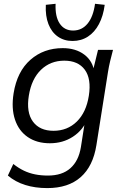

<svg xmlns="http://www.w3.org/2000/svg" viewBox="-20 -764 643 1008"><path d="M228.2 223.5Q164.5 223.5 112.3 207.1Q60.2 190.8 21.3 157.7L49.9 96.9Q77.5 118.6 105.2 131.9Q132.9 145.2 164.1 151.4Q195.3 157.7 231.4 157.7Q306.6 157.7 349.8 118.9Q393.1 80.2 404.7 8.3L427.9 -139.3H439.4Q415.3 -80.3 362.6 -46.1Q309.9 -11.9 241.7 -11.9Q173.2 -11.9 125.7 -44.5Q78.3 -77 58.6 -136.2Q38.9 -195.4 51.4 -274.2Q69.8 -388.7 139.6 -450Q209.3 -511.3 309.3 -511.3Q377.5 -511.3 422.6 -477.3Q467.7 -443.4 475.7 -383.4L468.1 -393.2L494.7 -502.3H573.3Q565.4 -472.9 558.4 -443.6Q551.4 -414.2 546.9 -385.9L486.2 -2.5Q468.8 108.5 403.6 166Q338.5 223.5 228.2 223.5ZM261 -77.3Q333.7 -77.3 383.2 -125.7Q432.7 -174.2 446.3 -260.9Q460.4 -349.6 425.4 -397.6Q390.3 -445.5 317.6 -445.5Q245 -445.5 195.2 -397.6Q145.5 -349.6 131.4 -262.3Q117.2 -174.2 152.8 -125.7Q188.4 -77.3 261 -77.3ZM360.9 -548.9Q316.6 -548.9 283.8 -571.8Q250.9 -594.8 234.3 -637.5Q217.6 -680.2 220.6 -738.7L271.9 -744.1Q268.9 -676.7 293.5 -640.2Q318.1 -603.7 363.8 -603.7Q410 -603.7 439.9 -640.2Q469.8 -676.7 478.9 -744.1L529.7 -738.7Q522.2 -680.2 499.5 -637.5Q476.9 -594.8 441.5 -571.8Q406.2 -548.9 360.9 -548.9Z"/></svg>

Font: Mulish ExtraLight
Style: Italic
Weight: 200
Italic angle: -9°
Designer: Vernon Adams
Foundry: Vernon Adams
Version: Version 3.603